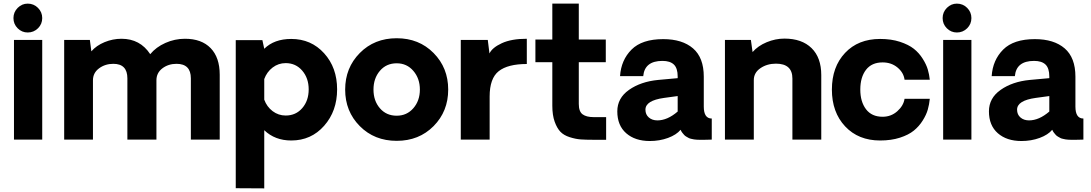

<svg xmlns="http://www.w3.org/2000/svg" viewBox="-20 -770 6020 1059"><path d="M132.8 -590.8Q100.6 -590.8 77.4 -614Q54.2 -637.2 54.2 -670.2Q54.2 -703.1 77.6 -726.6Q101.1 -750 132.8 -750Q166 -750 189.5 -726.6Q212.9 -703.1 212.9 -670.2Q212.9 -637.2 189.5 -614Q166 -590.8 132.8 -590.8ZM57.1 -549.8H212.9V0H57.1Z M1000 -556.2Q1091.8 -556.2 1141.8 -504.6Q1191.9 -453.1 1191.9 -357.9V0H1032.7V-337.9Q1032.7 -418 953.6 -418Q908.7 -418 875.7 -393.1Q842.8 -368.2 842.8 -327.1V0H682.6V-337.9Q682.6 -418 605 -418Q560.1 -418 526.4 -393.1Q492.7 -368.2 492.7 -327.1V0H334V-549.8H475.6L483.9 -486.8Q511.7 -519 556.9 -537.6Q602.1 -556.2 649.9 -556.2Q752.9 -556.2 808.6 -471.2Q840.8 -510.3 892.3 -533.2Q943.8 -556.2 1000 -556.2Z M1586.4 -555.2Q1696.3 -555.2 1767.8 -476.1Q1839.4 -397 1839.4 -277.1Q1839.4 -157.2 1767.8 -76.2Q1696.3 4.9 1586.4 4.9Q1496.6 4.9 1437.5 -51.8V269L1280.3 268.1V-548.8H1427.2L1437.5 -501Q1492.2 -555.2 1586.4 -555.2ZM1555.7 -132.8Q1611.8 -132.8 1647.2 -173.8Q1682.6 -214.8 1682.6 -276.9Q1682.6 -338.9 1647 -380.4Q1611.3 -421.9 1555.7 -421.9Q1515.6 -421.9 1483.6 -397.5Q1451.7 -373 1437.5 -334V-220.2Q1451.7 -181.2 1483.6 -157Q1515.6 -132.8 1555.7 -132.8Z M2371.6 -74.5Q2291 6.8 2168 6.8Q2044.9 6.8 1964.4 -74.5Q1883.8 -155.8 1883.8 -275.9Q1883.8 -396 1964.4 -477.5Q2044.9 -559.1 2168 -559.1Q2291 -559.1 2371.6 -477.5Q2452.1 -396 2452.1 -275.9Q2452.1 -155.8 2371.6 -74.5ZM2168 -131.8Q2224.1 -131.8 2260 -173.3Q2295.9 -214.8 2295.9 -275.9Q2295.9 -336.9 2260 -378.9Q2224.1 -420.9 2168 -420.9Q2110.8 -420.9 2075.4 -379.4Q2040 -337.9 2040 -275.9Q2040 -213.9 2075.4 -172.9Q2110.8 -131.8 2168 -131.8Z M2885.7 -556.2V-417Q2780.8 -417 2730.7 -377.4Q2680.7 -337.9 2680.7 -237.8V0H2521.5V-549.8H2670.4L2679.7 -475.1Q2694.8 -507.3 2747.8 -531.7Q2800.8 -556.2 2885.7 -556.2Z M3254.4 1Q3210.4 1 3182.9 -1Q3155.3 -2.9 3122.3 -13.4Q3089.4 -23.9 3070.8 -43.5Q3052.2 -63 3039.3 -98.9Q3026.4 -134.8 3026.4 -187V-426.8H2933.1V-551.8H3026.4V-750H3172.4V-551.8H3321.3V-426.8H3172.4V-196.8Q3172.4 -154.8 3193.4 -139.4Q3214.4 -124 3254.4 -124H3323.2V1Z M3564 7.8Q3482.9 7.8 3433.8 -35.2Q3384.8 -78.1 3384.8 -155.8Q3384.8 -229 3449.5 -274.4Q3514.2 -319.8 3609.9 -329.1L3717.8 -338.9V-348.1Q3717.8 -394 3696.8 -414.1Q3675.8 -434.1 3633.8 -434.1Q3535.6 -434.1 3527.8 -350.1H3399.9Q3405.8 -439 3463.4 -496.6Q3521 -554.2 3638.2 -554.2Q3743.2 -554.2 3802.5 -503.2Q3861.8 -452.1 3861.8 -347.2V-182.1Q3861.8 -116.2 3905.8 -116.2V0Q3900.9 0 3887.5 0.5Q3874 1 3866.2 1Q3865.2 1 3852.5 1Q3839.8 1 3836.9 1Q3834 1 3823 0.5Q3812 0 3808.1 -1Q3804.2 -2 3794.2 -3.9Q3784.2 -5.9 3779.5 -8.5Q3774.9 -11.2 3766.8 -15.6Q3758.8 -20 3753.9 -25.4Q3749 -30.8 3743.4 -37.8Q3737.8 -44.9 3733.9 -54.2Q3710.9 -26.4 3664.6 -9.3Q3618.2 7.8 3564 7.8ZM3606 -106Q3661.1 -106 3717.8 -154.8V-240.2L3643.1 -230Q3540 -215.8 3540 -165Q3540 -138.2 3558.6 -122.1Q3577.1 -106 3606 -106Z M4306.6 -557.1Q4402.8 -557.1 4456.3 -504.6Q4509.8 -452.1 4509.8 -356V0H4350.6V-336.9Q4350.6 -418.9 4259.8 -418.9Q4210.9 -418.9 4174.3 -394Q4137.7 -369.1 4137.7 -328.1V0H3978.5V-549.8H4121.6L4130.9 -482.9Q4160.6 -517.1 4208.7 -537.1Q4256.8 -557.1 4306.6 -557.1Z M4834.5 4.9Q4714.4 4.9 4641.4 -73Q4568.4 -150.9 4568.4 -275.9Q4568.4 -400.9 4640.9 -478Q4713.4 -555.2 4834.5 -555.2Q4895.5 -555.2 4943.4 -539.6Q4991.2 -523.9 5020.3 -501Q5049.3 -478 5069.3 -446Q5089.4 -414.1 5097.4 -386.5Q5105.5 -358.9 5108.4 -330.1H4969.2Q4964.4 -369.1 4930.4 -397.5Q4896.5 -425.8 4848.1 -425.8Q4788.1 -425.8 4756.6 -385Q4725.1 -344.2 4725.1 -275.9Q4725.1 -209 4756.6 -167.5Q4788.1 -126 4848.1 -126Q4895 -126 4929.2 -156.5Q4963.4 -187 4969.2 -225.1H5108.4Q5105.5 -194.3 5097.4 -165.8Q5089.4 -137.2 5069.3 -105.2Q5049.3 -73.2 5020.3 -49.6Q4991.2 -25.9 4943.4 -10.5Q4895.5 4.9 4834.5 4.9Z M5257.8 -590.8Q5225.6 -590.8 5202.4 -614Q5179.2 -637.2 5179.2 -670.2Q5179.2 -703.1 5202.6 -726.6Q5226.1 -750 5257.8 -750Q5291 -750 5314.5 -726.6Q5337.9 -703.1 5337.9 -670.2Q5337.9 -637.2 5314.5 -614Q5291 -590.8 5257.8 -590.8ZM5182.1 -549.8H5337.9V0H5182.1Z M5613.8 7.8Q5532.7 7.8 5483.6 -35.2Q5434.6 -78.1 5434.6 -155.8Q5434.6 -229 5499.3 -274.4Q5564 -319.8 5659.7 -329.1L5767.6 -338.9V-348.1Q5767.6 -394 5746.6 -414.1Q5725.6 -434.1 5683.6 -434.1Q5585.4 -434.1 5577.6 -350.1H5449.7Q5455.6 -439 5513.2 -496.6Q5570.8 -554.2 5688 -554.2Q5793 -554.2 5852.3 -503.2Q5911.6 -452.1 5911.6 -347.2V-182.1Q5911.6 -116.2 5955.6 -116.2V0Q5950.7 0 5937.3 0.5Q5923.8 1 5916 1Q5915 1 5902.3 1Q5889.6 1 5886.7 1Q5883.8 1 5872.8 0.5Q5861.8 0 5857.9 -1Q5854 -2 5844 -3.9Q5834 -5.9 5829.3 -8.5Q5824.7 -11.2 5816.7 -15.6Q5808.6 -20 5803.7 -25.4Q5798.8 -30.8 5793.2 -37.8Q5787.6 -44.9 5783.7 -54.2Q5760.7 -26.4 5714.4 -9.3Q5668 7.8 5613.8 7.8ZM5655.8 -106Q5710.9 -106 5767.6 -154.8V-240.2L5692.9 -230Q5589.8 -215.8 5589.8 -165Q5589.8 -138.2 5608.4 -122.1Q5627 -106 5655.8 -106Z"/></svg>

Font: Oakes Grotesk
Style: Bold
Weight: 700
Designer: Samuel Oakes
Foundry: Samuel Oakes
Version: Version 1.0 | wf-rip DC20170320